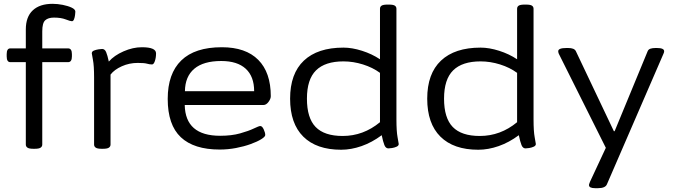

<svg xmlns="http://www.w3.org/2000/svg" viewBox="-20 -776 3518 1004"><path d="M154 2Q132 2 123.5 -4Q115 -10 115 -20V-451H34Q15 -451 15 -481V-493Q15 -523 34 -523H115V-622Q115 -688 151.5 -722Q188 -756 255 -756Q281 -756 308.5 -750.5Q336 -745 355 -736Q374 -727 374 -715Q374 -710 372.5 -697.5Q371 -685 367 -675Q363 -665 356 -665Q348 -665 323.5 -674.5Q299 -684 262 -684Q232 -684 216.5 -670Q201 -656 201 -612V-523H336Q356 -523 356 -493V-481Q356 -451 336 -451H201V-20Q201 -10 192.5 -4Q184 2 162 2Z M511 2Q489 2 480.5 -4Q472 -10 472 -20V-371Q472 -433 466 -463Q460 -493 460 -497Q460 -507 471 -511.5Q482 -516 495 -518Q508 -520 514 -520Q528 -520 535 -503.5Q542 -487 549 -454Q577 -486 626 -507.5Q675 -529 722 -529Q796 -529 796 -497Q796 -475 790 -457Q784 -439 775 -439Q762 -439 748.5 -443Q735 -447 700 -447Q656 -447 617 -429.5Q578 -412 558 -386V-20Q558 -10 549.5 -4Q541 2 519 2Z M1129 6Q994 6 925.5 -58.5Q857 -123 857 -259Q857 -391 928 -460Q999 -529 1140 -529Q1265 -529 1330.5 -463Q1396 -397 1396 -273Q1396 -259 1384 -243Q1372 -227 1358 -227H946Q949 -66 1131 -66Q1191 -66 1235.5 -78.5Q1280 -91 1307 -104Q1334 -117 1341 -117Q1351 -117 1359 -99.5Q1367 -82 1367 -70Q1367 -61 1346 -48Q1325 -35 1290.5 -22.5Q1256 -10 1214 -2Q1172 6 1129 6ZM947 -299H1309Q1309 -376 1265 -416.5Q1221 -457 1137 -457Q1044 -457 996 -416.5Q948 -376 947 -299Z M1764 7Q1635 7 1566 -61.5Q1497 -130 1497 -260Q1497 -391 1569 -459Q1641 -527 1776 -527Q1821 -527 1873 -510.5Q1925 -494 1967 -466V-730Q1967 -741 1975.5 -746.5Q1984 -752 2006 -752H2014Q2036 -752 2044.5 -746.5Q2053 -741 2053 -730V-152Q2053 -89 2059 -58Q2065 -27 2065 -23Q2065 -14 2054 -9Q2043 -4 2030.5 -2Q2018 0 2011 0Q1997 0 1990 -17.5Q1983 -35 1976 -69Q1925 -31 1870.5 -12Q1816 7 1764 7ZM1772 -65Q1880 -65 1967 -137V-395Q1929 -423 1878 -439Q1827 -455 1776 -455Q1680 -455 1632.5 -408Q1585 -361 1585 -260Q1585 -159 1630.5 -112Q1676 -65 1772 -65Z M2481 7Q2352 7 2283 -61.5Q2214 -130 2214 -260Q2214 -391 2286 -459Q2358 -527 2493 -527Q2538 -527 2590 -510.5Q2642 -494 2684 -466V-730Q2684 -741 2692.5 -746.5Q2701 -752 2723 -752H2731Q2753 -752 2761.5 -746.5Q2770 -741 2770 -730V-152Q2770 -89 2776 -58Q2782 -27 2782 -23Q2782 -14 2771 -9Q2760 -4 2747.5 -2Q2735 0 2728 0Q2714 0 2707 -17.5Q2700 -35 2693 -69Q2642 -31 2587.5 -12Q2533 7 2481 7ZM2489 -65Q2597 -65 2684 -137V-395Q2646 -423 2595 -439Q2544 -455 2493 -455Q2397 -455 2349.5 -408Q2302 -361 2302 -260Q2302 -159 2347.5 -112Q2393 -65 2489 -65Z M3092 208Q3060 208 3060 192Q3060 190 3060.5 187.5Q3061 185 3065 175L3148 -3L2902 -495Q2901 -497 2900 -501Q2899 -505 2899 -508Q2899 -525 2942 -525H2951Q2983 -525 2991 -509L3190 -90H3194L3367 -509Q3371 -518 3381.5 -521.5Q3392 -525 3408 -525H3415Q3453 -525 3453 -508Q3453 -502 3449 -494L3154 187Q3146 208 3107 208Z"/></svg>

Font: Asap Expanded
Style: Regular
Weight: 400
Width: 7
Designer: Pablo Cosgaya
Foundry: Omnibus-Type
Version: Version 3.001; ttfautohint (v1.8.4.7-5d5b)